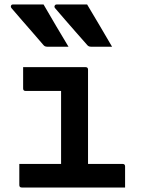

<svg xmlns="http://www.w3.org/2000/svg" viewBox="-20 -835 640 855"><path d="M174 -815Q202 -767 229.5 -720Q257 -673 285 -627H190Q179 -627 173 -635Q145 -668 122 -694Q99 -720 77.5 -745Q56 -770 31 -799Q27 -804 29 -809.5Q31 -815 37 -815ZM368 -815Q397 -767 424.5 -720Q452 -673 479 -627H385Q374 -627 368 -635Q339 -668 316 -694Q293 -720 271.5 -745Q250 -770 225 -799Q221 -804 223.5 -809.5Q226 -815 232 -815ZM66 -105H252V-430H94Q83 -430 83 -441V-536H361Q372 -536 372 -525V-105H526Q537 -105 537 -94V0H77Q66 0 66 -11Z"/></svg>

Font: Recursive Mn Lnr St SmB
Style: Regular
Weight: 600
Monospace: yes
Version: Version 1.079;hotconv 1.0.112;makeotfexe 2.5.65598; ttfautoh